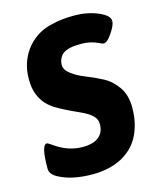

<svg xmlns="http://www.w3.org/2000/svg" viewBox="-109 -785 714 869"><g transform="rotate(-15 248.5 -350.0)"><path d="M482 -640Q482 -619 458 -585Q436 -551 418 -551Q413 -551 400 -558Q362 -576 320 -576Q278 -576 257 -569Q236 -562 226 -551Q210 -532 209.5 -507.5Q209 -483 236 -463Q262 -443 300.5 -428Q339 -413 377 -393Q415 -373 441.5 -334.5Q468 -296 468 -239Q468 -195 459 -160.5Q450 -126 435 -99.5Q420 -73 399 -54Q378 -35 354 -22Q295 8 218 8Q123 8 62 -24Q26 -42 26 -70Q26 -181 52 -181Q57 -181 78 -166Q139 -123 206 -123Q227 -123 245 -127Q263 -131 277 -140.5Q291 -150 299 -165.5Q307 -181 307 -203Q307 -223 296 -236.5Q285 -250 266.5 -261Q248 -272 225 -282Q202 -292 178 -304Q154 -316 131 -329.5Q108 -343 90 -362.5Q72 -382 60.5 -411Q49 -440 49 -483Q49 -527 62.5 -563.5Q76 -600 99.5 -627.5Q123 -655 153 -672.5Q183 -690 216 -696Q259 -708 321 -708Q382 -708 432 -687Q482 -666 482 -640Z"/></g></svg>

Font: AsCom
Style: Bold Italic
Weight: 700
Italic angle: -48°
Designer: AsCom
Foundry: AsCom
Version: Version 1.001